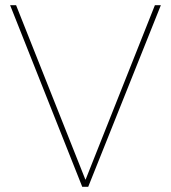

<svg xmlns="http://www.w3.org/2000/svg" viewBox="-20 -720 660 740"><path d="M297 0 19 -700H42L309 -28H310L577 -700H600L320 0Z"/></svg>

Font: DM Sans 28pt Thin
Style: Regular
Weight: 250
Version: Version 4.004;gftools[0.9.30]